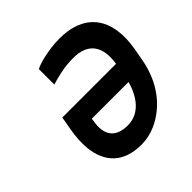

<svg xmlns="http://www.w3.org/2000/svg" viewBox="-187 -883 1054 1054"><g transform="rotate(-45 340.0 -355.5)"><path d="M399 -592C514 -592 562 -525 543 -403H126L112 -324C103 -273 101 -227 105 -186C118 -67 188 10 328 10C367 10 404 2 440 -14C545 -61 633 -164 660 -318L673 -390C681 -438 683 -482 677 -523C660 -647 573 -721 422 -721C396 -721 372 -719 350 -716C303 -709 258 -700 223 -682V-562C275 -578 332 -592 399 -592ZM234 -269 236 -284H521C496 -193 441 -118 350 -118C258 -118 216 -169 234 -269Z"/></g></svg>

Font: Asimov
Style: NarIt
Weight: 500
Designer: Google
Version: Version 2.000980; 2014